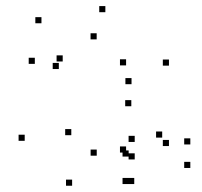

<svg xmlns="http://www.w3.org/2000/svg" viewBox="-20 -586 660 628"><path d="M419.1 16V-4H399.1V16ZM602.5 -36.6V-56.6H582.5V-36.6ZM602.5 -113.5V-133.5H582.5V-113.5ZM510.5 -135.9V-155.9H490.5V-135.9ZM532.6 -108.3V-128.3H512.6V-108.3ZM532.6 -371.3V-391.3H512.6V-371.3ZM324.6 -546.1V-566.1H304.6V-546.1ZM115.6 -509.9V-529.9H95.6V-509.9ZM93.9 -377.1V-397.1H73.9V-377.1ZM172.4 -360.2V-380.2H152.4V-360.2ZM185.1 -384.9V-404.9H165.1V-384.9ZM296.2 -457.2V-477.2H276.2V-457.2ZM392.4 -372.1V-392.1H372.4V-372.1ZM392.4 -87V-107H372.4V-87ZM400.8 -73.9V-93.9H380.8V-73.9ZM400.8 16V-4H380.8V16ZM420.6 -64.5V-84.5H400.6V-64.5ZM420.6 -121.7V-141.7H400.6V-121.7ZM296.4 -76.8V-96.8H276.4V-76.8ZM213.2 -143.8V-163.8H193.2V-143.8ZM409.5 -238.5V-258.5H389.5V-238.5ZM410.2 -310.6V-330.6H390.2V-310.6ZM60.8 -125.4V-145.4H40.8V-125.4ZM215.9 21.5V1.5H195.9V21.5Z"/></svg>

Font: Monaspace Xenon Dots Var
Style: Regular
Weight: 400
Designer: Riley Cran and the Lettermatic Team
Version: Version 1.100 (Monaspace Xenon Dots)